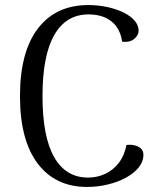

<svg xmlns="http://www.w3.org/2000/svg" viewBox="-20 -726 636 759"><path d="M547 -113Q547 -88 529 -65Q511 -42 479.5 -24.5Q448 -7 407.5 3Q367 13 324 13Q199 13 129 -79.5Q59 -172 59 -346Q59 -521 130 -613.5Q201 -706 329 -706Q369 -706 405 -698Q441 -690 468.5 -676.5Q496 -663 512 -644.5Q528 -626 528 -605Q528 -587 511 -572.5Q494 -558 463 -561Q455 -614 420.5 -641.5Q386 -669 330 -669Q241 -669 194.5 -587.5Q148 -506 148 -346Q148 -186 194 -105Q240 -24 328 -24Q364 -24 395.5 -38.5Q427 -53 449.5 -82Q472 -111 480 -153Q497 -155 512 -151.5Q527 -148 537 -139Q547 -130 547 -113Z"/></svg>

Font: Arima
Style: Regular
Weight: 400
Designer: Joana Correia and Natanael Gama
Foundry: NDISCOVER
Version: Version 1.101;gftools[0.9.23]